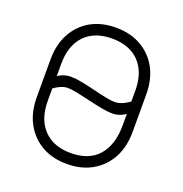

<svg xmlns="http://www.w3.org/2000/svg" viewBox="-120 -752 829 870"><g transform="rotate(20 294.0 -317.5)"><path d="M294.5 10.5C294.5 10.5 294.5 10.5 294.5 10.5C249 10.5 208.5 1 174 -18.5C139.5 -38 112.5 -65.5 93 -101C73.5 -136.5 63.5 -178.5 63.5 -228C63.5 -228 63.5 -228 63.5 -228C63.5 -228 63.5 -408.5 63.5 -408.5C63.5 -457.5 73.5 -500 93 -535.5C112.5 -571 139.5 -598.5 174 -618C208.5 -637 249 -646.5 294.5 -646.5C294.5 -646.5 294.5 -646.5 294.5 -646.5C340 -646.5 380 -637 414.5 -617.5C449 -598 476.5 -571 496 -535.5C515.5 -500 525.5 -457.5 525.5 -408.5C525.5 -408.5 525.5 -408.5 525.5 -408.5C525.5 -408.5 525.5 -228 525.5 -228C525.5 -178.5 515.5 -136.5 496 -101C476.5 -65.5 449 -38 414.5 -18.5C380 1 340 10.5 294.5 10.5ZM294.5 -42C294.5 -42 294.5 -42 294.5 -42C352.5 -42 397 -59.5 427.5 -94.5C458 -129.5 473 -178.5 473 -241C473 -241 473 -241 473 -241C473 -241 473 -318.5 473 -318.5C473 -318.5 489 -307.5 489 -307.5C475.5 -296.5 462.5 -288.5 450 -283C437 -277.5 423 -275 408.5 -275C408.5 -275 408.5 -275 408.5 -275C394 -275 376.5 -277 356 -281C335 -285 313.5 -289.5 291 -295C268.5 -300.5 247.5 -305 228.5 -309C209.5 -313 194 -315 182.5 -315C182.5 -315 182.5 -315 182.5 -315C169.5 -315 155.5 -311.5 141 -304C126 -296.5 111 -286 95.5 -272C95.5 -272 95.5 -272 95.5 -272C95.5 -272 116 -308 116 -308C116 -308 116 -229 116 -229C116 -170.5 131.5 -124.5 163 -91.5C194.5 -58.5 238 -42 294.5 -42ZM116 -407.5C116 -407.5 116 -323.5 116 -323.5C116 -323.5 101.5 -336.5 101.5 -336.5C113 -347 125.5 -355 138.5 -360C151 -365 164.5 -367.5 178.5 -367.5C178.5 -367.5 178.5 -367.5 178.5 -367.5C193.5 -367.5 211.5 -365.5 232 -361.5C252.5 -357.5 273.5 -353 295 -347.5C316.5 -342 337 -337.5 356 -333.5C375 -329.5 390.5 -327.5 402.5 -327.5C402.5 -327.5 402.5 -327.5 402.5 -327.5C414 -327.5 427.5 -330.5 442 -337C456.5 -343.5 472.5 -354 490 -369.5C490 -369.5 490 -369.5 490 -369.5C490 -369.5 473 -339 473 -339C473 -339 473 -407.5 473 -407.5C473 -466 457.5 -512 426 -545C394.5 -577.5 350.5 -594 294.5 -594C294.5 -594 294.5 -594 294.5 -594C238 -594 194.5 -577.5 163 -545C131.5 -512 116 -466 116 -407.5C116 -407.5 116 -407.5 116 -407.5Z"/></g></svg>

Font: Jura-Fortis-Regular
Style: Regular
Weight: 500
Designer: Daniel Johnson, Alexei Vanyashin, Mirko Velimirovic
Foundry: Daniel Johnson
Version: ""